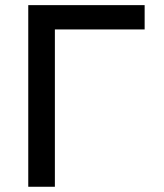

<svg xmlns="http://www.w3.org/2000/svg" viewBox="-20 -713 626 733"><path d="M87.9 0V-693.4H189.5V0ZM87.9 -600.6V-693.4H532.2V-600.6Z"/></svg>

Font: Cascadia Mono
Style: Regular
Weight: 400
Monospace: yes
Designer: Aaron Bell
Foundry: Saja Typeworks
Version: Version 2404.023